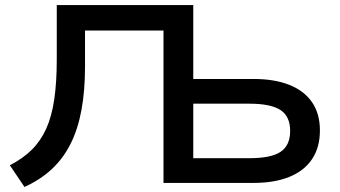

<svg xmlns="http://www.w3.org/2000/svg" viewBox="-20 -725 1349 761"><path d="M77 16 19 -70Q70 -96 105.5 -131Q141 -166 163 -214.5Q185 -263 195 -331Q205 -399 205 -489V-705H746V-412H985Q1068 -412 1127 -388.5Q1186 -365 1217 -319.5Q1248 -274 1248 -208Q1248 -141 1217 -94.5Q1186 -48 1127 -24Q1068 0 985 0H628V-604H317V-462Q317 -366 303 -289.5Q289 -213 259.5 -154.5Q230 -96 184.5 -54Q139 -12 77 16ZM746 -98H969Q1055 -98 1092.5 -123.5Q1130 -149 1130 -206Q1130 -264 1091.5 -289Q1053 -314 969 -314H746Z"/></svg>

Font: Nunito Sans 7pt SemiExpanded SemiBold
Style: Regular
Weight: 600
Width: 6
Designer: Vernon Adams
Foundry: Vernon Adams
Version: Version 3.101;gftools[0.9.27]